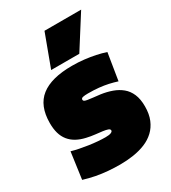

<svg xmlns="http://www.w3.org/2000/svg" viewBox="-193 -888 889 998"><g transform="rotate(-30 251.0 -389.5)"><path d="M18 -20 40 -179Q60 -173 85 -168Q110 -163 137 -159Q164 -155 189.5 -153Q215 -151 235 -151Q257 -151 267.5 -155.5Q278 -160 278 -167Q278 -175 267 -179Q256 -183 237 -185.5Q218 -188 194.5 -190.5Q171 -193 145 -199Q114 -206 90.5 -219Q67 -232 51 -252Q35 -272 27.5 -298.5Q20 -325 20 -359Q20 -463 82 -511.5Q144 -560 268 -560Q306 -560 340.5 -556Q375 -552 406 -545.5Q437 -539 464 -530L438 -369Q413 -377 388 -382.5Q363 -388 334 -391Q305 -394 268 -394Q249 -394 238 -391.5Q227 -389 227 -380Q227 -374 232.5 -371Q238 -368 250 -366Q262 -364 280.5 -362Q299 -360 324 -357Q359 -352 389.5 -341Q420 -330 443 -311Q466 -292 479 -262Q492 -232 492 -188Q492 -142 478 -108.5Q464 -75 439.5 -52Q415 -29 382 -15.5Q349 -2 310 4Q271 10 230 10Q193 10 157.5 7Q122 4 88 -2.5Q54 -9 18 -20ZM164 -595 236 -789H456L333 -595Z"/></g></svg>

Font: Georama Black
Style: Regular
Weight: 900
Designer: Jean-Baptiste Levee
Foundry: Production Type
Version: Version 1.001